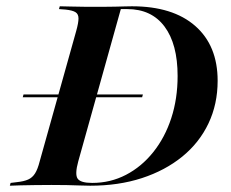

<svg xmlns="http://www.w3.org/2000/svg" viewBox="-20 -591 735 611"><path d="M52.4 -281.5 54.8 -290.3H434.7L432.3 -281.5ZM144.4 -2.4Q116.1 -2.4 91.1 -2Q66.1 -1.6 45.6 -1.2Q25 -0.8 11.3 0L13.7 -8.9L33.1 -11.3Q56.5 -13.7 69.8 -19.8Q83.1 -25.8 91.5 -39.1Q100 -52.4 106.5 -78.2L222.6 -492.7Q229.8 -518.5 229.8 -532.3Q229.8 -546 220.6 -552Q211.3 -558.1 188.7 -560.5L167.7 -562.1L170.2 -571Q184.7 -571 204.8 -570.2Q225 -569.4 250.8 -569.4Q276.6 -569.4 304.8 -569.4H313.7Q330.6 -569.4 346.8 -569.8Q362.9 -570.2 377 -570.6Q391.1 -571 400 -571Q529.8 -571 601.2 -508.5Q672.6 -446 672.6 -333.9Q672.6 -259.7 643.5 -198.4Q614.5 -137.1 560.1 -92.7Q505.6 -48.4 431.5 -24.2Q357.3 0 266.9 0Q252.4 0 233.5 -0.8Q214.5 -1.6 192.3 -2Q170.2 -2.4 142.7 -2.4ZM273.4 -8.9Q331.5 -8.9 381 -34.7Q430.6 -60.5 467.7 -106.9Q504.8 -153.2 525 -214.9Q545.2 -276.6 545.2 -349.2Q545.2 -450.8 503.6 -506.5Q462.1 -562.1 384.7 -562.1H364.5L229 -77.4Q217.7 -36.3 227 -22.6Q236.3 -8.9 273.4 -8.9Z"/></svg>

Font: Playfair 144pt
Style: Bold Italic
Weight: 700
Italic angle: -15.6°
Designer: Claus Eggers Sørensen
Foundry: Claus Eggers Sørensen
Version: Version 2.203